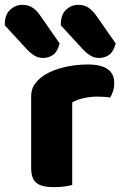

<svg xmlns="http://www.w3.org/2000/svg" viewBox="-77 -767 508 795"><path d="M222 -343V-229H52V-369Q52 -398 67.5 -419.5Q83 -441 108 -457Q143 -478 190 -489Q237 -500 287 -500Q396 -500 396 -423Q396 -405 391 -389.5Q386 -374 379 -363Q369 -365 355 -366Q341 -367 324 -367Q299 -367 271 -361Q243 -355 222 -343ZM52 -264H222V-1Q211 2 190.5 5Q170 8 146 8Q97 8 74.5 -9Q52 -26 52 -72ZM34 -563 -57 -662V-668Q-57 -706 -35 -726.5Q-13 -747 16 -747Q41 -747 59 -734.5Q77 -722 92 -699L170 -587Q161 -553 143 -540Q125 -527 101 -527Q81 -527 64.5 -537.5Q48 -548 34 -563ZM266 -563 175 -662V-667Q175 -706 196.5 -726.5Q218 -747 247 -747Q273 -747 290.5 -734.5Q308 -722 324 -699L402 -587Q393 -553 375 -540Q357 -527 332 -527Q313 -527 296.5 -537.5Q280 -548 266 -563Z"/></svg>

Font: Baloo Tamma 2 ExtraBold
Style: Regular
Weight: 800
Designer: Divya Kowshik, Shuchita Grover and Ek Type
Foundry: Ek Type
Version: Version 1.700